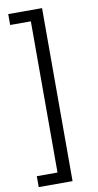

<svg xmlns="http://www.w3.org/2000/svg" viewBox="-102 -786 522 1023"><g transform="rotate(-10 159.0 -274.0)"><path d="M204 194H21V135H133V-683H21V-742H204Z"/></g></svg>

Font: mBank
Style: Regular
Weight: 400
Designer: Julieta Ulanovsky
Foundry: Julieta Ulanovsky
Version: Version 7.200;PS 007.200;hotconv 1.0.88;makeotf.lib2.5.64775